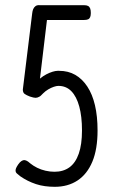

<svg xmlns="http://www.w3.org/2000/svg" viewBox="-20 -707 446 740"><path d="M191 13Q172 13 153.5 10.5Q135 8 118.5 2.5Q102 -3 87 -10.5Q72 -18 59 -27Q50 -34 45 -38.5Q40 -43 40 -50Q40 -54 42 -59Q44 -64 50 -73Q57 -83 63 -86.5Q69 -90 73 -90Q76 -90 81.5 -88Q87 -86 97 -77Q108 -68 123 -60.5Q138 -53 155.5 -49Q173 -45 190 -45Q224 -45 247.5 -62Q271 -79 283.5 -114.5Q296 -150 296 -204Q296 -258 285.5 -296.5Q275 -335 255 -355.5Q235 -376 205 -376Q198 -376 187.5 -372.5Q177 -369 166 -362.5Q155 -356 146 -347Q140 -341 137.5 -338.5Q135 -336 131 -334Q124 -330 117 -330Q110 -330 95 -335Q82 -340 75 -345Q68 -350 68 -362L104 -655Q105 -665 108 -672Q111 -679 117 -683.5Q123 -688 134 -687H304Q314 -687 319.5 -684Q325 -681 327.5 -674.5Q330 -668 330 -657Q330 -647 327.5 -641Q325 -635 319.5 -632.5Q314 -630 304 -630H161L134 -404Q146 -414 158.5 -420.5Q171 -427 182.5 -430.5Q194 -434 202 -434H208Q243 -434 270 -418.5Q297 -403 316.5 -373.5Q336 -344 346 -301.5Q356 -259 356 -204Q356 -132 336 -84Q316 -36 279 -11.5Q242 13 191 13Z"/></svg>

Font: Fredoka Condensed Light
Style: Regular
Weight: 300
Width: 3
Designer: Ben Nathan
Foundry: Milena B. Brandão, Ben Nathan
Version: Version 2.001